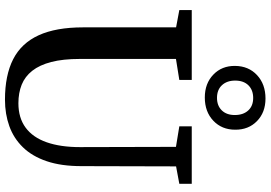

<svg xmlns="http://www.w3.org/2000/svg" viewBox="-178 -902 1088 772"><g transform="rotate(90 366.0 -516.0)"><path d="M381 8Q282.5 8 218 -25Q153.5 -58 121.8 -127.5Q90 -197 90 -306V-680L20.5 -693V-743H301.5V-693L217 -679.5V-293Q217 -225.5 229.2 -178.2Q241.5 -131 264.5 -101.8Q287.5 -72.5 320.5 -59.2Q353.5 -46 395 -46Q454 -46 493.2 -75Q532.5 -104 552 -159.5Q571.5 -215 571.5 -293.5L570.5 -679.5L488 -693V-743H719V-693L649 -680L648 -299.5Q648 -218 628.2 -159.8Q608.5 -101.5 572.2 -64.2Q536 -27 487.2 -9.5Q438.5 8 381 8ZM372 -795.5Q315.5 -795.5 280 -829.8Q244.5 -864 245 -917Q245.5 -971.5 282 -1005.5Q318.5 -1039.5 376 -1039.5Q432 -1039.5 467 -1005.2Q502 -971 501.5 -917.5Q501.5 -864 465.5 -829.8Q429.5 -795.5 372 -795.5ZM373.5 -844.5Q405 -844.5 423.8 -863.8Q442.5 -883 442.5 -916Q442.5 -950 424.2 -970Q406 -990 374 -990Q342 -990 323 -970.8Q304 -951.5 304 -917.5Q304 -884.5 322.5 -864.5Q341 -844.5 373.5 -844.5Z"/></g></svg>

Font: Merriweather 36pt SemiBold
Style: Regular
Weight: 600
Version: Version 2.100